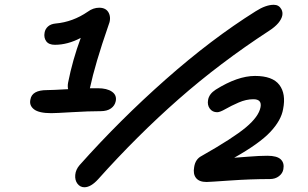

<svg xmlns="http://www.w3.org/2000/svg" viewBox="-20 -789 1284 801"><path d="M332 -7.8Q314.5 -7.8 303.2 -22.5Q292 -37.1 293.9 -59.3Q295.9 -81.5 312 -100.1Q479.5 -288.1 670.9 -457.3Q862.3 -626.5 1046.9 -742.2Q1088.9 -769 1122.1 -769Q1143.6 -769 1153.8 -750.5Q1167.5 -725.1 1141.1 -692.9Q1126.5 -675.8 1102.1 -660.2Q897 -526.4 724.6 -374.8Q552.2 -223.1 389.2 -41Q358.9 -7.8 332 -7.8ZM193.8 -316.9Q142.6 -316.9 121.8 -333Q101.1 -349.1 106.9 -374Q113.3 -413.1 175.8 -413.1Q195.8 -413.1 264.2 -417Q261.2 -429.2 264.2 -444.8Q282.7 -538.6 316.9 -630.9Q262.2 -602.1 209 -602.1Q183.6 -602.1 172.9 -616.9Q162.1 -631.8 166 -652.8Q168.5 -668 180.2 -678.5Q191.9 -689 211.9 -690.9Q283.7 -697.3 346.2 -740.2Q368.7 -756.8 394 -756.8Q423.3 -756.8 434.1 -734.4Q444.8 -711.9 432.1 -682.1Q376.5 -522 355 -420.9H388.2Q426.3 -420.9 447 -406.5Q467.8 -392.1 462.9 -367.2Q459 -348.1 442.9 -336.7Q426.8 -325.2 399.9 -325.2Q350.1 -325.2 280.5 -321Q210.9 -316.9 193.8 -316.9ZM841.8 -29.8Q811 -29.8 797.9 -46.4Q784.7 -63 790 -91.8Q794.9 -125 820.8 -138.2Q952.6 -212.9 1006.1 -257.8Q1059.6 -302.7 1066.9 -341.8Q1073.2 -375 1037.1 -375Q1006.8 -375 975.6 -361.3Q944.3 -347.7 920.9 -334.2Q897.5 -320.8 886.2 -320.8Q866.2 -320.8 855.2 -335.9Q844.2 -351.1 848.1 -372.1Q852.1 -397 879.9 -415Q971.2 -472.2 1043.9 -472.2Q1117.2 -472.2 1145.5 -434.8Q1173.8 -397.5 1161.1 -334Q1153.3 -287.1 1107.7 -238.5Q1062 -189.9 957 -130.9Q966.8 -131.3 1014.9 -135.3Q1063 -139.2 1095.2 -139.2Q1135.7 -139.2 1151.4 -124Q1167 -108.9 1162.1 -83Q1159.2 -65.9 1143.8 -54Q1128.4 -42 1106 -42Q1025.9 -42 939.2 -35.9Q852.5 -29.8 841.8 -29.8Z"/></svg>

Font: Shantell Sans Irregular Bouncy
Style: Italic
Weight: 500
Italic angle: -11.31°
Designer: Stephen Nixon, Anya Danilova, Shantell Martin
Foundry: Arrow Type
Version: Version 1.006;[9816181b4]